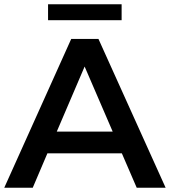

<svg xmlns="http://www.w3.org/2000/svg" viewBox="-25 -883 799 903"><path d="M548 -162H198L129 0H-5L310 -700H438L754 0H618ZM505 -264 373 -570 242 -264ZM201 -863H547V-788H201Z"/></svg>

Font: APTA Sans SemiBold
Style: Bold
Weight: 600
Version: Version 7.200